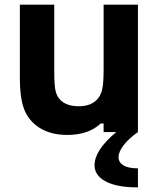

<svg xmlns="http://www.w3.org/2000/svg" viewBox="-20 -562 686 817"><path d="M566.9 0Q527.3 27.8 505.9 56.2Q484.4 84.5 484.4 106.4Q484.4 128.9 505.1 141.6Q525.9 154.3 566.9 154.3V235.4Q477.1 235.4 429.7 210Q382.3 184.6 382.3 141.1Q382.3 77.1 474.6 0H420.9V-36.6H408.7Q356.9 12.2 265.6 12.2Q186 12.2 134.3 -27.8Q96.2 -57.6 80.3 -104Q64.5 -150.4 64.5 -229V-542H210.9V-252.4Q210.9 -200.2 216.3 -176Q221.7 -151.9 236.8 -136.7Q263.2 -109.9 315.4 -109.9Q372.1 -109.9 398.9 -145.5Q411.1 -161.6 416 -187.5Q420.9 -213.4 420.9 -264.6V-542H566.9Z"/></svg>

Font: Acari Sans Neue Black
Style: Regular
Weight: 900
Designer: Alfredo Marco Pradil
Foundry: Alfredo Marco Pradil
Version: Version 1.045;June 16, 2019;FontCreator 11.5.0.2425 64-bit; 